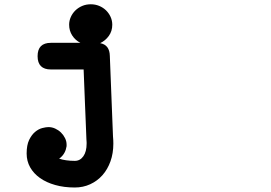

<svg xmlns="http://www.w3.org/2000/svg" viewBox="-20 -647 1244 880"><path d="M213.4 -328.6Q152.3 -328.6 152.3 -389.6Q152.3 -450.7 213.4 -450.7H348.6Q325.2 -462.4 311 -484.4Q296.9 -506.3 296.9 -533.7Q296.9 -551.8 304.4 -568.8Q312 -585.9 325.2 -598.9Q338.4 -611.8 356.4 -619.6Q374.5 -627.4 396 -627.4Q416.5 -627.4 434.3 -620.1Q452.1 -612.8 465.6 -599.9Q479 -586.9 486.8 -569.8Q494.6 -552.7 494.6 -533.7Q494.6 -504.4 478.8 -482.4Q462.9 -460.4 439 -449.2Q482.4 -441.4 483.4 -390.6Q487.3 -299.8 490.7 -204.8Q494.1 -109.9 498 -19V-20.5Q499.5 -4.4 499.5 11.2Q499.5 55.7 486.3 92.5Q473.1 129.4 449.5 156Q425.8 182.6 393.3 197.5Q360.8 212.4 322.8 212.4Q273.4 212.4 232.9 200.9Q192.4 189.5 163.3 168.9Q134.3 148.4 118.2 119.9Q102.1 91.3 102.1 56.6Q102.1 18.1 113.5 -5.6Q125 -29.3 140.9 -42.5Q156.7 -55.7 173.8 -60.1Q190.9 -64.5 202.1 -64.5Q218.3 -64.5 233.2 -57.6Q248 -50.8 259.5 -39.6Q271 -28.3 278.1 -13.9Q285.2 0.5 285.2 15.6V22.9Q280.3 56.2 256.3 76.2Q254.9 77.1 253.7 78.1Q252.4 79.1 251 80.1Q264.6 85 283.2 87.6Q301.8 90.3 322.8 90.3Q347.2 90.3 362.1 69.1Q377 47.9 377 11.2Q377 8.3 377 5.4Q377 2.4 376.5 -2.4Q376.5 -4.4 376.2 -6.3Q376 -8.3 376 -10.7Q374.5 -52.2 372.8 -91.3Q371.1 -130.4 369.6 -169.2Q368.2 -208 366.5 -247.3Q364.7 -286.6 363.3 -328.6Z"/></svg>

Font: Erica Type
Style: Bold Italic
Weight: 700
Monospace: yes
Designer: Peter Wiegel
Foundry: Peter Wiegel
Version: Version 1.000 2010 initial release